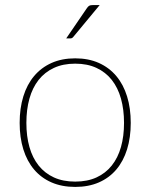

<svg xmlns="http://www.w3.org/2000/svg" viewBox="-20 -731 594 757"><path d="M276.5 -501Q329 -501 369.8 -482.8Q410.5 -464.5 438.5 -431.2Q466.5 -398 481 -351Q495.5 -304 495.5 -246.5Q495.5 -189 481 -142.2Q466.5 -95.5 438.5 -62.5Q410.5 -29.5 369.8 -11.8Q329 6 276.5 6Q224 6 183.2 -11.8Q142.5 -29.5 114.5 -62.5Q86.5 -95.5 72 -142.2Q57.5 -189 57.5 -246.5Q57.5 -304 72 -351Q86.5 -398 114.5 -431.2Q142.5 -464.5 183.2 -482.8Q224 -501 276.5 -501ZM276.5 -15Q324.5 -15 360.5 -31.5Q396.5 -48 420.8 -78.5Q445 -109 457 -151.5Q469 -194 469 -246.5Q469 -299 457 -342Q445 -385 420.8 -415.8Q396.5 -446.5 360.5 -463.2Q324.5 -480 276.5 -480Q228.5 -480 192.5 -463.2Q156.5 -446.5 132.2 -415.8Q108 -385 96 -342Q84 -299 84 -246.5Q84 -194 96 -151.5Q108 -109 132.2 -78.5Q156.5 -48 192.5 -31.5Q228.5 -15 276.5 -15ZM373 -711 269 -585.5Q264.5 -579.5 257 -579.5H241L322 -698Q327 -705.5 331.5 -708.2Q336 -711 346 -711Z"/></svg>

Font: Lato 2
Style: Regular
Weight: 200
Designer: Lukasz Dziedzic with Adam Twardoch and Botio Nikoltchev
Foundry: tyPoland Lukasz Dziedzic
Version: Version 2.015; 2015-08-06; http://www.latofonts.com/